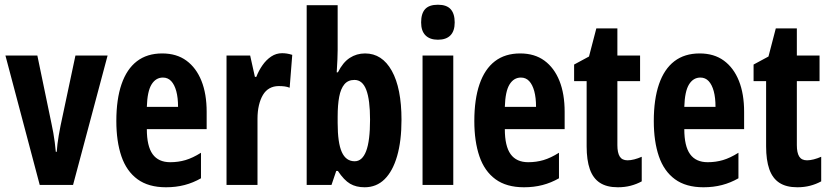

<svg xmlns="http://www.w3.org/2000/svg" viewBox="-20 -782 3510 812"><path d="M148 0 3 -547H138L198 -258Q202 -239 205.5 -220Q209 -201 211.5 -181Q214 -161 216 -140H220Q221 -155 223 -172.5Q225 -190 228.5 -209.5Q232 -229 236 -250L299 -547H435L289 0Z M666 -556Q727 -556 768.5 -525.5Q810 -495 832 -440Q854 -385 854 -309V-236H601Q601 -164 625.5 -130Q650 -96 700 -96Q734 -96 764.5 -105Q795 -114 830 -136V-28Q797 -9 760.5 0.5Q724 10 682 10Q608 10 561.5 -24Q515 -58 493.5 -121Q472 -184 472 -270Q472 -362 494 -426Q516 -490 559 -523Q602 -556 666 -556ZM669 -454Q639 -454 621 -425Q603 -396 601 -330H733Q733 -369 725.5 -396.5Q718 -424 704 -439Q690 -454 669 -454Z M1173 -557Q1183 -557 1193 -555.5Q1203 -554 1216 -550L1205 -411Q1195 -415 1184 -416.5Q1173 -418 1159 -418Q1137 -418 1120 -408.5Q1103 -399 1092 -380.5Q1081 -362 1075 -336.5Q1069 -311 1069 -279V0H938V-547H1038L1058 -457H1064Q1074 -483 1090 -506Q1106 -529 1127 -543Q1148 -557 1173 -557Z M1408 -570Q1408 -554 1407 -531Q1406 -508 1404 -476H1409Q1430 -518 1459 -537Q1488 -556 1524 -556Q1596 -556 1637 -482.5Q1678 -409 1678 -275Q1678 -186 1659.5 -122Q1641 -58 1606.5 -24Q1572 10 1522 10Q1486 10 1460.5 -5Q1435 -20 1409 -59H1402L1382 0H1277V-760H1408ZM1479 -444Q1452 -444 1436.5 -425.5Q1421 -407 1414.5 -372.5Q1408 -338 1408 -289V-262Q1408 -178 1425.5 -139Q1443 -100 1480 -100Q1512 -100 1528.5 -143Q1545 -186 1545 -276Q1545 -360 1529 -402Q1513 -444 1479 -444Z M1897 -547V0H1767V-547ZM1832 -762Q1869 -762 1886 -743Q1903 -724 1903 -687Q1903 -651 1885 -632.5Q1867 -614 1832 -614Q1798 -614 1779.5 -632.5Q1761 -651 1761 -687Q1761 -725 1778 -743.5Q1795 -762 1832 -762Z M2180 -556Q2241 -556 2282.5 -525.5Q2324 -495 2346 -440Q2368 -385 2368 -309V-236H2115Q2115 -164 2139.5 -130Q2164 -96 2214 -96Q2248 -96 2278.5 -105Q2309 -114 2344 -136V-28Q2311 -9 2274.5 0.5Q2238 10 2196 10Q2122 10 2075.5 -24Q2029 -58 2007.5 -121Q1986 -184 1986 -270Q1986 -362 2008 -426Q2030 -490 2073 -523Q2116 -556 2180 -556ZM2183 -454Q2153 -454 2135 -425Q2117 -396 2115 -330H2247Q2247 -369 2239.5 -396.5Q2232 -424 2218 -439Q2204 -454 2183 -454Z M2634 -104Q2647 -104 2662.5 -108Q2678 -112 2694 -119V-15Q2672 -3 2647 3.5Q2622 10 2593 10Q2546 10 2517 -9Q2488 -28 2474.5 -66.5Q2461 -105 2461 -163V-439H2408V-509L2471 -543L2502 -662H2591V-547H2687V-439H2591V-168Q2591 -136 2601 -120Q2611 -104 2634 -104Z M2939 -556Q3000 -556 3041.5 -525.5Q3083 -495 3105 -440Q3127 -385 3127 -309V-236H2874Q2874 -164 2898.5 -130Q2923 -96 2973 -96Q3007 -96 3037.5 -105Q3068 -114 3103 -136V-28Q3070 -9 3033.5 0.5Q2997 10 2955 10Q2881 10 2834.5 -24Q2788 -58 2766.5 -121Q2745 -184 2745 -270Q2745 -362 2767 -426Q2789 -490 2832 -523Q2875 -556 2939 -556ZM2942 -454Q2912 -454 2894 -425Q2876 -396 2874 -330H3006Q3006 -369 2998.5 -396.5Q2991 -424 2977 -439Q2963 -454 2942 -454Z M3393 -104Q3406 -104 3421.5 -108Q3437 -112 3453 -119V-15Q3431 -3 3406 3.5Q3381 10 3352 10Q3305 10 3276 -9Q3247 -28 3233.5 -66.5Q3220 -105 3220 -163V-439H3167V-509L3230 -543L3261 -662H3350V-547H3446V-439H3350V-168Q3350 -136 3360 -120Q3370 -104 3393 -104Z"/></svg>

Font: Noto Sans Display ExtraCondensed
Style: Bold
Weight: 700
Width: 2
Designer: Monotype Design Team
Foundry: Monotype Imaging Inc.
Version: Version 2.003